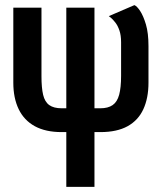

<svg xmlns="http://www.w3.org/2000/svg" viewBox="-20 -730 634 750"><path d="M142 -432V-700H32V-407Q32 -347 53 -303.5Q74 -260 116 -237Q158 -214 221 -214H239V0H349V-214H372Q437 -214 478.5 -237Q520 -260 540 -303.5Q560 -347 560 -407V-550Q560 -601 550 -634.5Q540 -668 527.5 -687Q515 -706 505 -710L405 -667Q407 -666 414 -660Q421 -654 430.5 -642Q440 -630 446.5 -611Q453 -592 453 -565V-434Q453 -388 445.5 -360Q438 -332 420 -319.5Q402 -307 372 -307H349V-700H239V-307H221Q190 -307 172.5 -319.5Q155 -332 148.5 -359.5Q142 -387 142 -432Z"/></svg>

Font: Advent Pro
Style: Regular
Weight: 400
Designer: VivaRado, Andreas Kalpakidis
Foundry: VivaRado, Andreas Kalpakidis
Version: Version 3.000